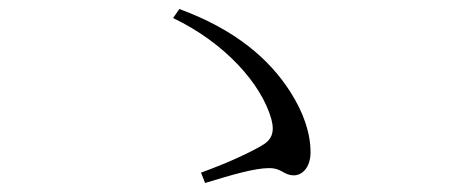

<svg xmlns="http://www.w3.org/2000/svg" viewBox="-20 -563 1040 426"><path d="M426 -180 435 -157C497 -176 546 -190 577 -190C606 -190 609 -174 632 -174C651 -174 669 -192 669 -225C669 -267 654 -313 623 -361C577 -432 503 -497 378 -543L364 -523C479 -468 560 -377 582 -299C590 -269 583 -252 559 -239C533 -224 487 -202 426 -180Z"/></svg>

Font: Noto Serif KR Light
Style: Regular
Weight: 300
Designer: Ryoko NISHIZUKA 西塚涼子 (kana & ideographs); Frank Grießhammer (Latin, Greek & Cyrillic); Wenlong ZHANG 张文龙 (bopomofo); San
Foundry: Adobe
Version: Version 2.001;hotconv 1.1.0;makeotfexe 2.6.0